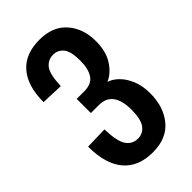

<svg xmlns="http://www.w3.org/2000/svg" viewBox="-225 -796 881 881"><g transform="rotate(-45 216.0 -355.0)"><path d="M218 12Q125 12 75.5 -46Q26 -104 26 -217L135 -220Q137 -141 157.5 -111Q178 -81 214 -81Q247 -81 267 -107.5Q287 -134 287 -197Q287 -254 265 -285.5Q243 -317 195 -317H144V-409H193Q241 -409 260.5 -439Q280 -469 280 -521Q280 -582 260.5 -605.5Q241 -629 211 -629Q177 -629 156.5 -602.5Q136 -576 134 -502L26 -506Q26 -610 74 -666Q122 -722 215 -722Q301 -722 347.5 -669Q394 -616 394 -534Q394 -468 366.5 -425Q339 -382 300 -365V-364Q325 -356 348 -333Q371 -310 386 -273.5Q401 -237 401 -188Q401 -101 354.5 -44.5Q308 12 218 12Z"/></g></svg>

Font: Special Gothic Condensed Medium
Style: Regular
Weight: 500
Width: 3
Designer: Alistair McCready
Foundry: Monolith
Version: Version 1.000; ttfautohint (v1.8.4.7-5d5b)